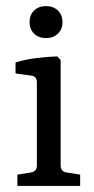

<svg xmlns="http://www.w3.org/2000/svg" viewBox="-20 -610 309 630"><path d="M179 -67Q179 -47 199 -44L243 -37V0H37V-37L81 -44Q101 -47 101 -67V-340Q101 -360 82 -362L31 -369V-405Q63 -415 99.5 -419.5Q136 -424 168 -425L179 -413ZM185 -537Q185 -514 170 -499.5Q155 -485 131 -485Q107 -485 92 -499.5Q77 -514 77 -537Q77 -561 92 -575.5Q107 -590 131 -590Q155 -590 170 -575.5Q185 -561 185 -537Z"/></svg>

Font: Yrsa
Style: Regular
Weight: 400
Designer: Anna Giedrys (Yrsa+Rasa design), David Brezina (Yrsa art-direction, Rasa art-direction, design)
Foundry: Rosetta Type Foundry
Version: Version 2.004